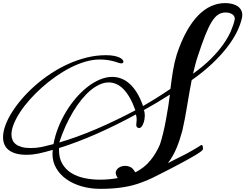

<svg xmlns="http://www.w3.org/2000/svg" viewBox="-22 -1139 1580 1236"><path d="M1157.2 -138.7Q1166.5 -143.1 1182.1 -151.6Q1197.8 -160.2 1214.1 -169.4Q1230.5 -178.7 1244.6 -187.3Q1258.8 -195.8 1265.6 -200.7Q1272 -205.6 1276.4 -205.6Q1280.3 -205.6 1282.5 -199Q1284.7 -192.4 1284.7 -184.1Q1284.7 -182.6 1284.4 -181.2Q1284.2 -179.7 1284.2 -178.2Q1283.2 -172.4 1268.6 -161.6Q1253.9 -150.9 1231.2 -137.5Q1208.5 -124 1180.4 -108.6Q1152.3 -93.3 1124.3 -78.4Q1096.2 -63.5 1071 -50.5Q1045.9 -37.6 1028.8 -28.8Q993.7 -10.7 958.7 6.3Q923.8 23.4 891.1 34.7Q839.4 55.2 773.7 65.9Q708 76.7 624 76.7Q560.1 76.7 503.9 60.5Q447.8 44.4 406 14.9Q364.3 -14.6 340.1 -55.9Q315.9 -97.2 315.9 -147.5Q315.9 -154.3 316.4 -160.9Q316.9 -167.5 317.9 -174.3Q290 -166.5 267.8 -160.6Q245.6 -154.8 225.8 -150.6Q206.1 -146.5 187.3 -144.5Q168.5 -142.6 147.9 -142.6Q108.4 -142.6 79.8 -150.9Q51.3 -159.2 33 -174.1Q14.6 -189 6.1 -209.7Q-2.4 -230.5 -2.4 -255.9Q-2.4 -290.5 12.5 -331.5Q27.3 -372.6 54.7 -416Q82 -459.5 120.1 -503.7Q158.2 -547.9 204.8 -588.9Q251.5 -629.9 305.2 -665.3Q358.9 -700.7 417 -727.1Q475.1 -753.4 536.4 -768.6Q597.7 -783.7 659.2 -783.7Q689.9 -783.7 711.4 -779.5Q732.9 -775.4 746.3 -769Q759.8 -762.7 766.1 -755.6Q772.5 -748.5 772.5 -742.7Q772.5 -736.3 768.3 -733.6Q764.2 -731 758.8 -731Q751.5 -731 740.7 -734.9Q730 -738.8 713.6 -743.4Q697.3 -748 674.1 -752Q650.9 -755.9 619.1 -755.9Q574.7 -755.9 526.6 -741.7Q478.5 -727.5 430.4 -702.9Q382.3 -678.2 335.4 -645.3Q288.6 -612.3 246.6 -574.7Q204.6 -537.1 168.7 -496.6Q132.8 -456.1 106.9 -416.5Q81.1 -377 66.4 -340.1Q51.8 -303.2 51.8 -273.4Q51.8 -253.9 58.6 -237.8Q65.4 -221.7 80.3 -210.2Q95.2 -198.7 118.4 -192.4Q141.6 -186 174.3 -186Q194.8 -186 210.4 -187.5Q226.1 -189 242.2 -192.1Q258.3 -195.3 277.1 -200.2Q295.9 -205.1 322.3 -211.4Q332 -264.6 352.8 -317.4Q373.5 -370.1 402.3 -418.2Q431.2 -466.3 466.6 -507.6Q502 -548.8 540.8 -579.1Q579.6 -609.4 620.4 -626.7Q661.1 -644 700.7 -644Q730 -644 758.1 -633.5Q786.1 -623 811.5 -600.6Q836.9 -578.1 859.1 -542.5Q881.3 -506.8 898.9 -456.5Q945.8 -483.4 989 -510.5Q1032.2 -537.6 1075.2 -566.9Q1082.5 -628.4 1091.6 -683.6Q1100.6 -738.8 1116.2 -789.1Q1145 -875.5 1179.9 -937.7Q1214.8 -1000 1254.4 -1040.3Q1293.9 -1080.6 1337.6 -1099.9Q1381.3 -1119.1 1427.7 -1119.1Q1451.7 -1119.1 1471.9 -1114Q1492.2 -1108.9 1506.8 -1099.4Q1521.5 -1089.8 1529.5 -1075.4Q1537.6 -1061 1537.6 -1043Q1537.6 -1032.2 1535.6 -1023.9Q1526.9 -983.4 1504.2 -936Q1481.4 -888.7 1442.1 -837.2Q1402.8 -785.6 1345.9 -731.4Q1289.1 -677.2 1211.9 -623Q1203.6 -582 1196.5 -540Q1189.5 -498 1182.4 -456.5Q1175.3 -415 1168 -375Q1160.6 -335 1151.9 -297.9Q1136.2 -238.8 1114.5 -186Q1092.8 -133.3 1059.1 -88.9Q1089.8 -104.5 1116.2 -118.2Q1142.6 -131.8 1157.2 -138.7ZM1007.8 -209.5Q1018.6 -241.7 1028.3 -282.5Q1038.1 -323.2 1046.1 -366.5Q1054.2 -409.7 1060.8 -451.9Q1067.4 -494.1 1071.8 -530.3Q990.2 -478 904.8 -430.7Q907.2 -422.4 908.7 -413.8Q910.2 -405.3 910.2 -395.5Q910.2 -385.3 908 -371.3Q905.8 -357.4 901.1 -345Q896.5 -332.5 889.4 -323.7Q882.3 -314.9 873 -314.9Q865.2 -314.9 860.1 -320.3Q855 -325.7 855 -334Q855 -342.8 856.4 -351.1Q857.9 -359.4 857.9 -367.2Q857.9 -387.7 853 -402.3Q723.1 -331.5 597.7 -276.4Q472.2 -221.2 358.4 -186Q357.9 -182.1 357.9 -179Q357.9 -175.8 357.9 -172.4Q357.9 -120.6 379.2 -84.5Q400.4 -48.3 436.5 -25.6Q472.7 -2.9 520.3 7.3Q567.9 17.6 620.6 17.6Q652.8 17.6 681.4 14.9Q710 12.2 736.3 7.3Q728.5 -3.9 725.6 -13.2Q722.7 -22.5 722.7 -24.9Q722.7 -35.2 727.8 -43.7Q732.9 -52.2 741.2 -58.3Q749.5 -64.5 760.7 -67.9Q772 -71.3 784.7 -71.3Q801.3 -71.3 816.4 -64.2Q831.5 -57.1 840.8 -41.5Q844.7 -34.7 850.1 -29.8Q908.7 -60.1 946.3 -106.4Q983.9 -152.8 1007.8 -209.5ZM849.6 -429.2Q832.5 -476.6 813 -510.5Q793.5 -544.4 771.7 -566.2Q750 -587.9 726.6 -598.1Q703.1 -608.4 678.2 -608.4Q648.9 -608.4 618.9 -594.7Q588.9 -581.1 559.3 -556.2Q529.8 -531.2 501.5 -496.1Q473.1 -460.9 447.5 -418Q421.9 -375 399.4 -325.4Q377 -275.9 359.4 -221.7Q474.1 -255.4 597.9 -308.3Q721.7 -361.3 849.6 -429.2ZM1251.5 -777.8Q1242.2 -750 1234.9 -721.9Q1227.5 -693.8 1220.7 -664.6Q1288.1 -712.9 1335.7 -760.5Q1383.3 -808.1 1414.8 -852.8Q1446.3 -897.5 1463.9 -938Q1481.4 -978.5 1488.8 -1012.2Q1489.3 -1013.7 1489.3 -1019Q1489.3 -1036.1 1472.9 -1047.4Q1456.5 -1058.6 1430.2 -1058.6Q1403.8 -1058.6 1382.6 -1044.9Q1361.3 -1031.2 1341.1 -998.8Q1320.8 -966.3 1299.3 -912.4Q1277.8 -858.4 1251.5 -777.8Z"/></svg>

Font: Meddon
Style: Regular
Weight: 400
Designer: Vernon Adams
Foundry: Vernon Adams
Version: Version 1.000